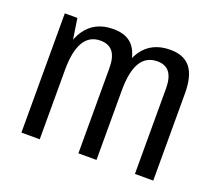

<svg xmlns="http://www.w3.org/2000/svg" viewBox="-97 -682 927 817"><g transform="rotate(20 366.0 -274.0)"><path d="M584 -386Q584 -435 566 -459Q548 -483 511 -483Q460 -483 435 -441Q410 -399 410 -314L376 -245V-302Q376 -424 418.5 -486Q461 -548 546 -548Q608 -548 637.5 -510.5Q667 -473 667 -395V0H584ZM70 -540H127L153 -367V0H70ZM328 -386Q328 -435 309.5 -459Q291 -483 253 -483Q203 -483 178 -440.5Q153 -398 153 -314L119 -245V-302Q119 -424 161.5 -486Q204 -548 288 -548Q351 -548 380.5 -510Q410 -472 410 -395V0H328Z"/></g></svg>

Font: Pathway Extreme Condensed
Style: Regular
Weight: 400
Width: 3
Version: Version 1.001;gftools[0.9.26]